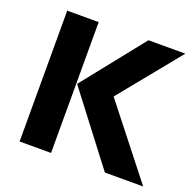

<svg xmlns="http://www.w3.org/2000/svg" viewBox="-116 -772 915 895"><g transform="rotate(20 341.5 -324.5)"><path d="M70 0ZM70 -649H226V0H70ZM230 -344 473 -649H656L410 -347L683 0H493Z"/></g></svg>

Font: Play
Style: Bold
Weight: 700
Designer: Jonas Hecksher (Cyrillic expansion: Cyreal)
Foundry: Jonas Hecksher, Playtype, e-types AS
Version: Version 2.101; ttfautohint (v1.5.65-e2d9)